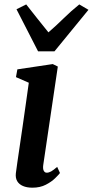

<svg xmlns="http://www.w3.org/2000/svg" viewBox="-20 -860 430 890"><path d="M130.5 10Q104.5 10 86.5 2.2Q68.5 -5.5 59.8 -20.2Q51 -35 53.5 -57Q56 -77 60.8 -110Q65.5 -143 71.8 -185Q78 -227 85 -275.2Q92 -323.5 99.2 -374.8Q106.5 -426 113.5 -476.5L54 -502.5L60.5 -538.5L224.5 -563L248 -551.5L180.5 -95.5Q178 -77.5 182.8 -68.5Q187.5 -59.5 196.5 -59.5Q206.5 -59.5 217.2 -65.5Q228 -71.5 245 -86.5L258 -58Q252 -50 235.5 -33.8Q219 -17.5 192.5 -3.8Q166 10 130.5 10ZM156.5 -622 56.5 -817 101.5 -839.5Q126.5 -808 152.2 -775.2Q178 -742.5 204.5 -710Q241.5 -742 275 -775Q308.5 -808 347.5 -839.5L390 -814.5L232.5 -622Z"/></svg>

Font: Merriweather 28pt SemiBold
Style: Italic
Weight: 600
Italic angle: -7.8°
Version: Version 2.101